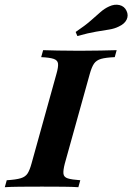

<svg xmlns="http://www.w3.org/2000/svg" viewBox="-45 -780 552 800"><path d="M-25 0 -16.9 -29Q22.6 -31.5 41.9 -37.5Q61.3 -43.5 70.2 -57.7Q79 -71.8 86.3 -98.4L190.3 -472.6Q198.4 -500.8 196.8 -514.9Q195.2 -529 178.6 -534.7Q162.1 -540.3 126.6 -541.9L134.7 -571Q157.3 -570.2 196 -569.4Q234.7 -568.5 285.5 -568.5Q334.7 -568.5 374.2 -569.4Q413.7 -570.2 441.1 -571L433.1 -541.9Q396 -540.3 376.2 -534.7Q356.5 -529 346.8 -514.9Q337.1 -500.8 329 -471.8L225 -98.4Q217.7 -70.2 219.4 -56Q221 -41.9 237.5 -36.7Q254 -31.5 289.5 -29L281.5 0Q258.1 -1.6 219 -2Q179.8 -2.4 129.8 -2.4Q77.4 -2.4 38.3 -2Q-0.8 -1.6 -25 0ZM277.4 -629.8 270.2 -646.8Q309.7 -673.4 333.5 -694.4Q357.3 -715.3 373.8 -729.8Q390.3 -744.4 409.7 -753.2Q432.3 -763.7 452.8 -758.9Q473.4 -754 482.3 -734.7Q491.1 -716.1 482.7 -698.4Q474.2 -680.6 450 -669.4Q432.3 -660.5 409.7 -656.9Q387.1 -653.2 355.2 -648Q323.4 -642.7 277.4 -629.8Z"/></svg>

Font: Playfair 5pt SemiExpanded Light ExtraBold
Style: Italic
Weight: 800
Italic angle: -15.6°
Version: Version 2.001;gftools[0.9.30]